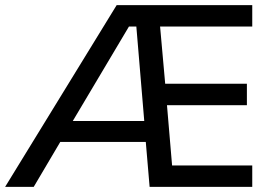

<svg xmlns="http://www.w3.org/2000/svg" viewBox="-30 -732 1054 752"><path d="M958 -628H597L617 -404H937V-320H624L644 -84H958V0H556L541 -176H206L102 0H-10L427 -712H958ZM535 -258 504 -628H475L255 -258Z"/></svg>

Font: Muli SemiBold
Style: Regular
Weight: 600
Designer: Vernon Adams
Foundry: Vernon Adams
Version: Version 2.000